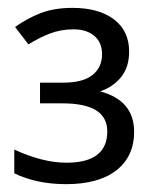

<svg xmlns="http://www.w3.org/2000/svg" viewBox="-20 -743 387 485"><path d="M306.2 -612.8Q306.2 -573.7 286.1 -548.6Q266.1 -523.4 232.9 -512.2Q318.8 -489.3 318.8 -410.2Q318.8 -347.7 273.9 -312.7Q229 -277.8 147 -277.8Q72.8 -277.8 16.1 -305.2V-365.2Q87.9 -332 147.9 -332Q251 -332 251 -411.1Q251 -481.9 138.2 -481.9H81.1V-534.2H139.2Q189.5 -534.2 213.6 -553.5Q237.8 -572.8 237.8 -606Q237.8 -635.7 218.3 -652.3Q198.7 -668.9 166 -668.9Q133.8 -668.9 106.4 -658.4Q79.1 -647.9 51.8 -630.9L18.1 -674.8Q48.8 -696.8 83 -710Q117.2 -723.1 163.1 -723.1Q229.5 -723.1 267.8 -694.1Q306.2 -665 306.2 -612.8Z"/></svg>

Font: HunimalSansv1.5
Style: Regular
Weight: 400
Foundry: Ascender Corporation
Version: Version 1.10